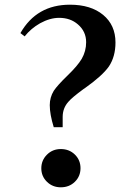

<svg xmlns="http://www.w3.org/2000/svg" viewBox="-20 -783 569 818"><path d="M239 15Q204 15 180 -8.5Q156 -32 156 -66Q156 -100 180 -124Q204 -148 239 -148Q275 -148 299 -124.5Q323 -101 323 -66.5Q323 -32 299 -8.5Q275 15 239 15ZM209 -241Q192 -296 192 -335Q192 -368 209 -396Q225 -420 267.5 -461Q310 -502 328 -532Q347 -565 347 -603Q347 -649 312 -679Q280 -707 232 -707Q193 -707 151 -684Q112 -662 85 -628L67 -642Q136 -763 278 -763Q367 -763 419.5 -719.5Q472 -676 472 -602Q472 -542 444 -500Q416 -460 341 -407Q339 -406 335 -403Q286 -367 271 -349Q247 -322 247 -285V-241Z"/></svg>

Font: GenRyuMin TW B
Style: Regular
Weight: 700
Version: Version 1.501;PS 1;hotconv 16.6.51;makeotf.lib2.5.65220